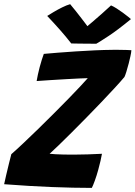

<svg xmlns="http://www.w3.org/2000/svg" viewBox="-34 -910 661 937"><path d="M414.1 7Q325.6 7 218.9 2.8Q112.2 -1.4 -13.8 -11Q-10.5 -26.8 -4.1 -54.4Q2.2 -82 9.4 -110.8Q16.5 -139.6 21.2 -157.5Q46.6 -179.6 80.4 -211.6Q114.2 -243.5 152.3 -280.6Q190.4 -317.8 228.2 -355.6Q266.1 -393.4 299.6 -427.8Q333 -462.1 357.8 -488.6Q382.6 -515 394.4 -528.6Q382.2 -528.6 353.4 -527.1Q324.5 -525.6 287.4 -523.6Q250.2 -521.6 212.6 -519.1Q174.9 -516.6 144.8 -514.5Q146.9 -527.2 150.9 -546.1Q155 -565 159.5 -582Q164.8 -601.4 170.1 -618.6Q175.4 -635.8 179.8 -647Q205.5 -649.5 246.4 -652.7Q287.2 -655.9 334.9 -659.1Q382.6 -662.2 429.9 -664.4Q477.1 -666.5 515.4 -666.8Q526.5 -666.9 545.1 -666.8Q563.6 -666.6 581.4 -666.2Q599.2 -665.8 607.2 -665Q606.4 -652.9 602.4 -635.1Q598.5 -617.4 594.1 -600.2Q588.4 -578 582.6 -559.6Q576.8 -541.1 573.4 -534.5Q554.8 -512.1 524.9 -479.8Q495.1 -447.5 459.5 -410.2Q423.9 -372.9 386.6 -334.9Q349.2 -296.9 314.4 -262.1Q279.6 -227.4 251.9 -200.6Q224.1 -173.9 208.2 -159.6Q219.8 -158.4 237.1 -157.3Q254.4 -156.2 277.1 -155.8Q299.9 -155.4 327.2 -155.4Q358.5 -155.4 393.9 -156.6Q429.2 -157.9 463.6 -159.5Q461.5 -146.6 456.5 -124.8Q451.5 -103 445.2 -80.4Q437.9 -53.5 428.7 -28.2Q419.5 -3 414.1 7ZM507.8 -883.6Q520 -878.5 535.2 -868.8Q550.5 -859 565.4 -848.1Q580.2 -837.2 591.2 -828.4Q602.1 -819.6 605.1 -816.8Q539.9 -763.2 496.6 -734.8Q453.2 -706.2 435.8 -696.5Q425.1 -696.5 402.1 -696.8Q379 -697 354.4 -697.2Q329.8 -697.5 313.8 -697.9Q286.6 -732.8 257.6 -765.5Q228.6 -798.2 196.4 -832.2Q208.2 -839.6 227.8 -851.4Q247.4 -863.1 269.2 -873.9Q291 -884.8 308.4 -889.6Q322.6 -872.6 336.6 -855.1Q350.6 -837.6 362.5 -821.9Q374.4 -806.2 383.2 -794.8Q392 -783.2 395.5 -778.2H387.6Q395.4 -784.6 416 -802.2Q436.6 -819.9 461.8 -841.9Q487 -864 507.8 -883.6Z"/></svg>

Font: Grandstander Thin
Style: Italic
Weight: 100
Italic angle: -15°
Designer: Tyler Finck
Foundry: Etcetera Type Co
Version: Version 1.200